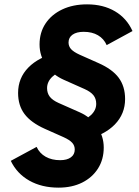

<svg xmlns="http://www.w3.org/2000/svg" viewBox="-20 -753 640 881"><path d="M374 -113 328.5 -189Q373 -202 397.2 -224.8Q421.5 -247.5 421.5 -276.5Q421.5 -300 408.8 -316Q396 -332 368 -344.5L272.5 -387Q221.5 -409.5 191.5 -453.2Q161.5 -497 161.5 -549Q161.5 -604 189 -645.2Q216.5 -686.5 265.8 -709.8Q315 -733 379.5 -733Q453.5 -733 507.5 -701.2Q561.5 -669.5 588 -610.5L469.5 -546Q456.5 -575.5 429.5 -591.2Q402.5 -607 364 -607Q331.5 -607 313 -594Q294.5 -581 294.5 -558Q294.5 -540.5 306.2 -527.5Q318 -514.5 345.5 -502L432 -463.5Q495.5 -435.5 524.8 -396Q554 -356.5 554 -298.5Q554 -230.5 507 -182Q460 -133.5 374 -113ZM248.5 108Q171.5 108 114.5 75.8Q57.5 43.5 29.5 -15L148 -79Q161.5 -49.5 189.5 -33.8Q217.5 -18 256 -18Q287.5 -18 305.2 -31Q323 -44 323 -67Q323 -85 311.2 -98Q299.5 -111 272 -123.5L185.5 -162Q122 -190.5 92.5 -229.8Q63 -269 63 -326.5Q63 -395 110.2 -443.2Q157.5 -491.5 243.5 -512L288.5 -436Q244 -423.5 220 -400.8Q196 -378 196 -348.5Q196 -325.5 208.5 -309.2Q221 -293 249 -280.5L345 -238Q396 -215.5 426 -171.8Q456 -128 456 -76Q456 -21.5 429.8 20Q403.5 61.5 357 84.8Q310.5 108 248.5 108Z"/></svg>

Font: Google Sans Code
Style: Italic
Weight: 400
Italic angle: -10°
Monospace: yes
Designer: Google Sans Code Authors
Foundry: Google LLC
Version: Version 6.000